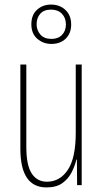

<svg xmlns="http://www.w3.org/2000/svg" viewBox="-20 -902 448 839"><path d="M337 -620V-93H317L316 -205H314Q307 -176 292.5 -148Q278 -120 252 -101.5Q226 -83 183 -83Q69 -83 69 -252V-620H95V-260Q95 -180 118.5 -144Q142 -108 185 -108Q242 -108 276.5 -160Q311 -212 311 -321V-620ZM205 -710Q169 -710 143 -732.5Q117 -755 117 -796Q117 -837 142 -859.5Q167 -882 203 -882Q241 -882 266 -858.5Q291 -835 291 -795Q291 -756 267 -733Q243 -710 205 -710ZM205 -732Q234 -732 251 -749.5Q268 -767 268 -795Q268 -824 250.5 -842Q233 -860 203 -860Q172 -860 156 -842Q140 -824 140 -796Q140 -770 156.5 -751Q173 -732 205 -732Z"/></svg>

Font: Noto Sans Kannada UI ExtraCondensed Thin
Style: Regular
Weight: 100
Width: 2
Designer: Jelle Bosma - Monotype Design Team
Foundry: Monotype Imaging Inc.
Version: Version 2.005; ttfautohint (v1.8.4.7-5d5b)